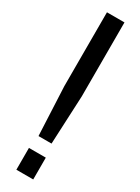

<svg xmlns="http://www.w3.org/2000/svg" viewBox="-192 -720 541 740"><g transform="rotate(30 79.0 -350.0)"><path d="M50 -155H108L118 -371V-700H40V-371ZM41 -97V0H116V-97Z"/></g></svg>

Font: VL Bebas Neue Regular
Style: Regular
Weight: 400
Designer: Ryoichi Tsunekawa
Foundry: Ryoichi Tsunekawa
Version: Version 001.003